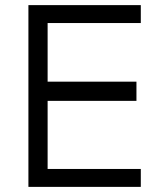

<svg xmlns="http://www.w3.org/2000/svg" viewBox="-20 -730 640 750"><path d="M91 0V-710H530V-640H166V-411H513V-336H166V-70H530V0Z"/></svg>

Font: Orbit
Style: Regular
Weight: 400
Designer: Sooun Cho
Foundry: JAMO
Version: Version 1.000; ttfautohint (v1.8.4.7-5d5b);gftools[0.9.29]